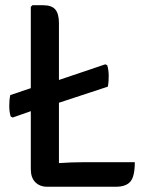

<svg xmlns="http://www.w3.org/2000/svg" viewBox="-20 -707 559 728"><path d="M187 -312 120.6 -293.8 28.2 -261.4 20.6 -265.2Q15.3 -281.6 15.1 -304.2Q14.8 -326.8 18.9 -346.5L120.6 -380.7L187 -398.2L379.4 -463.2L386.7 -459.4Q391.8 -443 392.2 -420.4Q392.6 -397.8 388.8 -378.4ZM203.5 1.1H158.7Q131.3 1.1 114 -16Q96.8 -33.2 96.8 -65.4V-681.1L103.1 -687.2H143.6Q176.4 -687.2 190 -670.7Q203.5 -654.2 203.5 -619.4ZM491.1 -91.9Q491.1 -38.1 474.4 -18.5Q457.7 1.1 419.1 1.1H158.7L103.8 -77Q150 -84.9 200.4 -88.4Q250.9 -91.9 292.2 -91.9Z"/></svg>

Font: Signika SC
Style: Regular
Weight: 300
Designer: Anna Giedryś
Foundry: Anna Giedryś
Version: Version 2.000